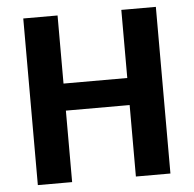

<svg xmlns="http://www.w3.org/2000/svg" viewBox="-50 -741 799 792"><g transform="rotate(-5 349.0 -345.0)"><path d="M481 0V-690H624V0ZM75 0V-690H217V0ZM165 -296V-408H530V-296Z"/></g></svg>

Font: Mozilla Text ExtraLight
Style: Regular
Weight: 200
Designer: Studio DRAMA
Foundry: Studio DRAMA
Version: Version 1.000